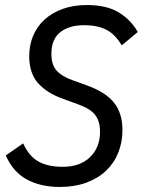

<svg xmlns="http://www.w3.org/2000/svg" viewBox="-20 -730 567 762"><path d="M217 12Q142 12 87 -17.5Q32 -47 3 -113L72 -161Q95 -110 132.5 -89Q170 -68 229 -68Q298 -68 337.5 -106.5Q377 -145 377 -207Q377 -249 357.5 -274Q338 -299 290 -316L232 -337Q167 -360 131.5 -399.5Q96 -439 96 -507Q96 -551 111.5 -588Q127 -625 156.5 -652Q186 -679 228.5 -694.5Q271 -710 325 -710Q402 -710 450 -681.5Q498 -653 527 -603L463 -550Q438 -593 403 -611.5Q368 -630 313 -630Q255 -630 219.5 -602.5Q184 -575 184 -516Q184 -473 204.5 -450Q225 -427 267 -412L325 -391Q400 -364 433 -322Q466 -280 466 -214Q466 -166 449.5 -124.5Q433 -83 401 -52.5Q369 -22 322.5 -5Q276 12 217 12Z"/></svg>

Font: IBM Plex Sans Condensed Text
Style: Italic
Weight: 450
Width: 3
Italic angle: -11°
Designer: Mike Abbink, Paul van der Laan, Pieter van Rosmalen
Foundry: Bold Monday
Version: Version 1.1